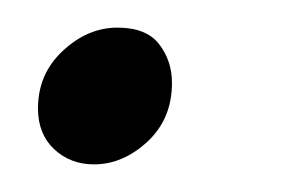

<svg xmlns="http://www.w3.org/2000/svg" viewBox="-20 -108 210 139"><path d="M7.5 -29.5Q7.5 -54.5 25.5 -71.2Q43.5 -88 65 -88Q86 -88 95.2 -76Q104.5 -64 104.5 -48Q104.5 -22 86.8 -5.5Q69 11 48 11Q31 11 19.2 0Q7.5 -11 7.5 -29.5Z"/></svg>

Font: Merriweather 144pt Light
Style: Italic
Weight: 300
Italic angle: -7.8°
Version: Version 2.101